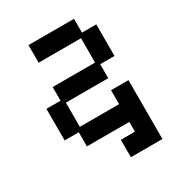

<svg xmlns="http://www.w3.org/2000/svg" viewBox="-192 -754 976 1059"><g transform="rotate(-30 296.0 -224.0)"><path d="M330 185V74H420V12H150V-78H60V-279H150V-366H420V-521H150V-633H440V-545H531V-344H440V-255H170V-101H420V-190H531V185Z"/></g></svg>

Font: Pixelify Sans Medium
Style: Regular
Weight: 500
Designer: Stefie Justprince
Foundry: Typecalism Foundryline
Version: Version 1.000;February 13, 2025;FontCreator 15.0.0.3015 64-b